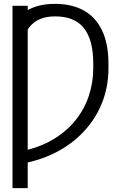

<svg xmlns="http://www.w3.org/2000/svg" viewBox="-20 -757 618 981"><path d="M121.6 -727.5V204.1H43.9V-727.5ZM79.6 81.1V17.6Q175.3 -0.5 246.1 -41.5Q316.9 -82.5 363.8 -140.1Q410.6 -197.8 433.6 -266.6Q456.5 -335.4 456.5 -409.2V-430.7Q456.5 -493.7 444.1 -539.6Q431.6 -585.4 407.2 -615.2Q382.8 -645 346.4 -659.2Q310.1 -673.3 262.2 -673.3Q214.4 -673.3 182.1 -658.7Q149.9 -644 129.4 -617.2Q108.9 -590.3 96.7 -553.2L93.3 -688Q124 -710.9 165.5 -724.1Q207 -737.3 261.2 -737.3Q346.2 -737.3 407.2 -703.9Q468.3 -670.4 501.2 -602.1Q534.2 -533.7 534.2 -428.7V-409.2Q534.2 -313.5 501.2 -231.2Q468.3 -148.9 407.7 -84.5Q347.2 -20 263.9 22.5Q180.7 64.9 79.6 81.1Z"/></svg>

Font: Inter 16pt Light
Style: Regular
Weight: 300
Version: Version 4.001;git-66647c0bb